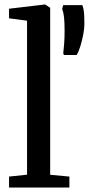

<svg xmlns="http://www.w3.org/2000/svg" viewBox="-20 -839 398 859"><path d="M101 -57.5V-746.5L20.5 -757V-800L181 -819H182.5L204.5 -804V-57L290.5 -49V0H20.5V-49ZM323 -593H266L263 -600.5Q265.5 -620.5 267.2 -645.8Q269 -671 269 -701.5Q269 -738 266.5 -761.5Q264 -785 258 -798L262.5 -816H348.5Q354 -801.5 355.8 -783.2Q357.5 -765 357.5 -730.5Q357.5 -712 352.5 -685.2Q347.5 -658.5 339.8 -633Q332 -607.5 323 -593Z"/></svg>

Font: Merriweather 20pt
Style: Regular
Weight: 400
Version: Version 2.100